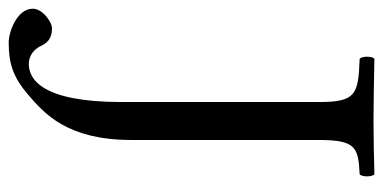

<svg xmlns="http://www.w3.org/2000/svg" viewBox="-302 -452 859 430"><g transform="rotate(90 127.0 -237.5)"><path d="M226 -523C226 -606 243 -611 303 -614C309 -620 309 -641 303 -647C265 -646 221.7 -645 183 -645C146.7 -645 94 -646 44 -647C38 -641 38 -620 44 -614C124 -611 141 -606 141 -523V-81C141 99 89 127 56 127C36.9 127 22.7 115.2 15.7 100.5C9.7 87.8 0.9 75 -24 75C-38 75 -68 96 -68 118C-68 154 -15 172 7 172C52 172 83 164 124 129C167.7 91.7 226 40 226 -103Z"/></g></svg>

Font: Libertinus Math
Style: Regular
Weight: 400
Designer: Philipp H. Poll
Foundry: Khaled Hosny
Version: Version 6.2